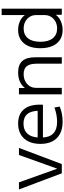

<svg xmlns="http://www.w3.org/2000/svg" viewBox="755 -1525 780 2330"><g transform="rotate(-90 1145.0 -360.0)"><path d="M207 0 11 -520H97L262 -58H264L429 -520H515L319 0Z M835 10Q705 10 634.5 -60Q564 -130 564 -260Q564 -386 629.5 -458Q695 -530 811 -530Q922 -530 981 -462.5Q1040 -395 1040 -269Q1040 -259 1040 -248Q1040 -237 1039 -229H607V-293H981L966 -272Q966 -369 927 -417Q888 -465 811 -465Q729 -465 685 -413.5Q641 -362 641 -267V-247Q641 -152 689.5 -104.5Q738 -57 832 -57Q875 -57 921.5 -66Q968 -75 1005 -90L1017 -26Q979 -9 931 0.5Q883 10 835 10Z M1165 0V-520H1242V-450H1244Q1274 -489 1322 -509.5Q1370 -530 1431 -530Q1525 -530 1570 -479Q1615 -428 1615 -320V0H1537V-306Q1537 -387 1506.5 -425Q1476 -463 1411 -463Q1362 -463 1324.5 -443.5Q1287 -424 1265.5 -390.5Q1244 -357 1244 -313V0Z M1947 10Q1842 10 1783.5 -61.5Q1725 -133 1725 -260Q1725 -387 1783.5 -458.5Q1842 -530 1947 -530Q2003 -530 2051 -509Q2099 -488 2125 -450H2127V-730H2205V0H2131L2130 -70H2128Q2101 -33 2052 -11.5Q2003 10 1947 10ZM1963 -57Q2011 -57 2047.5 -76.5Q2084 -96 2105.5 -130Q2127 -164 2127 -208V-312Q2127 -356 2105.5 -390Q2084 -424 2047.5 -443.5Q2011 -463 1963 -463Q1888 -463 1845.5 -410.5Q1803 -358 1803 -260Q1803 -162 1845.5 -109.5Q1888 -57 1963 -57Z"/></g></svg>

Font: M PLUS 1
Style: Regular
Weight: 400
Designer: Coji Morishita
Foundry: UNDERFOREST DESIGN
Version: Version 1.001